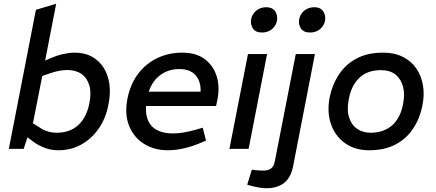

<svg xmlns="http://www.w3.org/2000/svg" viewBox="-20 -790 2313 1019"><path d="M290.8 7.5Q253.1 7.5 220.3 -4.3Q187.5 -16 158.4 -36.7L115.6 -68.7L147.9 -139.6L191.1 -112.9Q212.6 -98.8 234.4 -92.2Q256.1 -85.5 280.9 -85.5Q350.6 -85.5 395 -125.9Q439.3 -166.3 454.4 -241.7Q465.5 -297.9 454 -337.1Q442.4 -376.3 412.5 -397.3Q382.6 -418.4 336.8 -418.4Q316.8 -418.4 294.5 -414.2Q272.1 -410.1 245 -401L204.3 -386.8L148.6 -104.1L134.1 -86.8L105.7 0H26.9L170.6 -738L278.2 -770L211.5 -427.5L179.9 -451.4L249.5 -481.4Q283.1 -496.2 316.2 -503.4Q349.4 -510.6 377.9 -510.6Q428.2 -510.6 466.3 -490.2Q504.5 -469.7 528.7 -432.6Q552.9 -395.5 560.4 -345Q567.9 -294.6 555.2 -233.8Q541.5 -161.2 503.2 -106.7Q465 -52.3 410.3 -22.4Q355.7 7.5 290.8 7.5Z M871.6 7.5Q799.5 7.5 745 -26.2Q690.6 -59.9 665.5 -121.5Q640.4 -183 656.4 -266.5Q672.3 -345.3 713.9 -399.5Q755.4 -453.7 815.8 -482.2Q876.2 -510.6 947.2 -510.6Q1021.2 -510.6 1067 -475.9Q1112.9 -441.2 1130 -385Q1147.1 -328.7 1134.3 -263.2L1126.7 -227.5H755Q752.1 -177.7 768.2 -145.4Q784.2 -113.1 817.4 -97.5Q850.5 -81.8 897.1 -81.8Q925.2 -81.8 955.6 -87Q986.1 -92.2 1017.9 -101.3L1055.9 -112.3L1073.4 -44.1L1038.6 -29.2Q995.8 -11.5 953 -2Q910.2 7.5 871.6 7.5ZM769.3 -303.4H1044.6Q1046.8 -357.9 1017.9 -390.7Q988.9 -423.5 932.1 -423.5Q875.3 -423.5 832.5 -393Q789.7 -362.4 769.3 -303.4Z M1197.6 0 1296.1 -503.2H1397.4L1299.5 0ZM1369.5 -617.5Q1336 -617.5 1322.1 -639.3Q1308.3 -661.1 1312.6 -686.7Q1315.6 -703.3 1325.7 -718.1Q1335.8 -733 1353.2 -742.3Q1370.6 -751.6 1393.6 -751.6Q1425.9 -751.6 1440.3 -729.9Q1454.6 -708.2 1450.2 -682.5Q1448 -666.2 1437.9 -651.4Q1427.8 -636.5 1410.8 -627Q1393.9 -617.5 1369.5 -617.5Z M1292.1 190.4 1316.5 110.5 1334.3 112.8Q1343.9 113.8 1355 114.5Q1366 115.3 1374.8 115.3Q1403.9 115.3 1418.8 104Q1433.6 92.6 1438.9 64.4L1549.8 -503.2H1651.4L1536 90.4Q1524.1 153.5 1487.4 181.2Q1450.8 209 1394.4 209Q1376 209 1356 205.5Q1336.1 202.1 1315.8 196.9ZM1624.5 -617.5Q1591 -617.5 1577.1 -639.3Q1563.3 -661.1 1567.6 -686.7Q1570.6 -703.3 1580.7 -718.1Q1590.8 -733 1608.2 -742.3Q1625.6 -751.6 1648.6 -751.6Q1680.9 -751.6 1695.3 -729.9Q1709.6 -708.2 1705.2 -682.5Q1703 -666.2 1692.9 -651.4Q1682.8 -636.5 1665.8 -627Q1648.9 -617.5 1624.5 -617.5Z M1940 7.5Q1863.8 7.5 1811.2 -30.2Q1758.5 -67.9 1736.6 -131.3Q1714.7 -194.8 1729.4 -272.2Q1743.2 -340.8 1778.9 -394.8Q1814.6 -448.8 1872.8 -479.7Q1931 -510.6 2012.8 -510.6Q2074 -510.6 2118.8 -487.8Q2163.5 -465 2190.1 -425.8Q2216.7 -386.5 2225 -336.1Q2233.2 -285.8 2221.9 -231Q2208.2 -161.1 2172.3 -107.1Q2136.5 -53.1 2078.5 -22.8Q2020.6 7.5 1940 7.5ZM1947.4 -85.5Q2015.9 -85.5 2060.7 -124.5Q2105.5 -163.6 2119.1 -237.6Q2129.5 -288.1 2119.4 -328.8Q2109.2 -369.4 2079.8 -393.6Q2050.5 -417.7 2001.1 -417.7Q1929.6 -417.7 1887 -376.7Q1844.4 -335.6 1831.2 -264.2Q1819.7 -207 1832.6 -166.8Q1845.6 -126.7 1875.7 -106.1Q1905.8 -85.5 1947.4 -85.5Z"/></svg>

Font: REM Medium
Style: Italic
Weight: 500
Italic angle: -11°
Designer: Octavio Pardo
Foundry: Ashler Design
Version: Version 1.005;gftools[0.9.28]